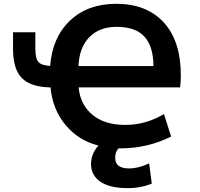

<svg xmlns="http://www.w3.org/2000/svg" viewBox="-20 -761 1040 1000"><path d="M388.7 -417H779.3Q778.3 -521.5 731.4 -571.3Q684.6 -621.1 587.9 -621.1Q497.1 -621.1 444.8 -566.9Q392.6 -512.7 388.7 -417ZM597.7 11.7Q579.1 30.3 580.1 62.5Q580.1 116.2 652.3 116.2Q702.1 116.2 756.8 89.8L770.5 195.3Q709 219.7 643.6 218.8Q551.8 218.8 502.9 185.5Q454.1 152.3 454.1 92.8Q454.1 39.1 493.2 -2.9Q391.6 -27.3 322.8 -108.4Q253.9 -189.5 243.2 -305.7Q139.6 -307.6 93.8 -354.5Q47.9 -401.4 47.9 -505.9V-592.8H164.1V-509.8Q164.1 -455.1 180.7 -437.5Q197.3 -419.9 241.2 -418Q252.9 -567.4 345.2 -654.3Q437.5 -741.2 585 -741.2Q744.1 -741.2 833 -644Q921.9 -546.9 921.9 -367.2Q921.9 -335.9 918 -305.7H389.6Q397.5 -216.8 460.9 -163.6Q524.4 -110.4 632.8 -110.4Q739.3 -110.4 834 -167L871.1 -49.8Q748 11.7 607.4 11.7Z"/></svg>

Font: Gen Shin Gothic Monospace Bold
Style: Bold
Weight: 700
Designer: [Source Han Sans]
Ryoko NISHIZUKA  (kana & ideographs); Paul D. Hunt (Latin, Greek & Cyrillic); Wenlong ZHANG  (bopomofo
Version: Version 1.002.20150607